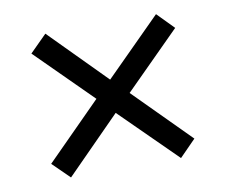

<svg xmlns="http://www.w3.org/2000/svg" viewBox="-57 -643 686 581"><g transform="rotate(-10 286.0 -353.0)"><path d="M456 -574 506 -523 336 -353 505 -183 455 -132 284 -301 117 -132 65 -183 234 -353 64 -522 116 -574 285 -403Z"/></g></svg>

Font: Noto Sans Tifinagh Azawagh
Style: Regular
Weight: 400
Designer: JamraPatel
Foundry: JamraPatel LLC
Version: Version 2.006; ttfautohint (v1.8.4.7-5d5b)